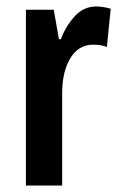

<svg xmlns="http://www.w3.org/2000/svg" viewBox="-20 -573 371 593"><path d="M277 -553Q298 -553 322 -546L310 -428Q293 -435 267 -435Q222 -435 196.5 -392Q171 -349 172 -279V0H60V-543H146L162 -452H168Q184 -494 211.5 -523.5Q239 -553 277 -553Z"/></svg>

Font: Noto Sans ExtraCondensed SemiBold
Style: Regular
Weight: 600
Width: 2
Designer: Monotype Design Team
Foundry: Monotype Imaging Inc.
Version: Version 2.013; ttfautohint (v1.8.4.7-5d5b)